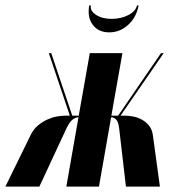

<svg xmlns="http://www.w3.org/2000/svg" viewBox="-86 -692 671 712"><path d="M356 -215Q353 -240 345.5 -248Q338 -256 329 -257H326L281 0H160L205 -257H202Q193 -256 182.5 -248Q172 -240 160 -215L60 0H-66L27 -190Q38 -213 55 -227Q72 -241 90 -249Q108 -257 125 -260Q142 -263 155 -263H173L95 -495H104L182 -263H206L247 -495H368L327 -263H352L511 -495H521L361 -263H379Q391 -263 407.5 -260Q424 -257 439 -249Q454 -241 466 -227Q478 -213 481 -190L507 0H381ZM422 -672H428Q420 -628 389.5 -600Q359 -572 319 -572Q279 -572 258 -600Q237 -628 245 -672H251Q247 -652 270 -637Q293 -622 328 -622Q363 -622 390.5 -636.5Q418 -651 422 -672Z"/></svg>

Font: Moniqa Black Ita Display
Style: Italic
Weight: 900
Italic angle: -10°
Designer: Rajesh Rajput
Foundry: Rajesh Rajput
Version: Version 1.000